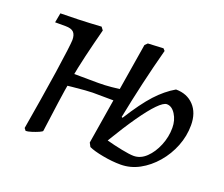

<svg xmlns="http://www.w3.org/2000/svg" viewBox="-85 -580 834 714"><g transform="rotate(20 332.0 -223.0)"><path d="M448 6Q415 6 377.5 -1Q340 -8 321 -17L313 -32L380 -442L390 -452L451 -455L458 -447Q439 -376 422.5 -304.5Q406 -233 392 -162L396 -160Q440 -230 474.5 -267.5Q509 -305 547 -327Q591 -327 618 -298.5Q645 -270 645 -221Q645 -178 629 -137.5Q613 -97 585 -64.5Q557 -32 522 -13Q487 6 448 6ZM74 9 67 0Q77 -59 87 -120Q97 -181 105 -234.5Q113 -288 117.5 -324Q122 -360 122 -368Q122 -389 112.5 -398.5Q103 -408 80 -408H39L46 -446Q71 -446 116 -447.5Q161 -449 207 -452L216 -440Q200 -379 188 -328Q176 -277 167.5 -230Q159 -183 152 -132L136 -14Q136 -11 123.5 -5.5Q111 0 96.5 4.5Q82 9 74 9ZM127 -198 135 -252Q168 -252 201 -251.5Q234 -251 267 -251Q293 -251 318.5 -253.5Q344 -256 388 -262L383 -209L260 -210Q252 -210 230.5 -208.5Q209 -207 181 -204Q153 -201 127 -198ZM483 -41Q510 -41 532.5 -62.5Q555 -84 569 -118Q583 -152 583 -188Q583 -218 568.5 -241Q554 -264 534 -264Q521 -264 498 -240.5Q475 -217 443.5 -172Q412 -127 373 -62Q402 -54 434.5 -47.5Q467 -41 483 -41Z"/></g></svg>

Font: Alegreya
Style: Italic
Weight: 400
Italic angle: -7°
Designer: Juan Pablo del Peral
Foundry: Huerta Tipografica
Version: Version 2.009